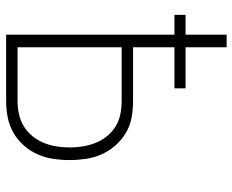

<svg xmlns="http://www.w3.org/2000/svg" viewBox="-88 -688 775 640"><g transform="rotate(90 300.0 -367.5)"><path d="M95 0V-561H29V-598H95V-735H137V-598H274V-561H137V-423H317Q345 -423 372 -418Q399 -413 422.5 -399Q446 -385 464.5 -364Q483 -343 494 -318Q505 -293 509 -266Q513 -239 513 -212Q513 -184 509 -157Q505 -130 494 -105Q483 -80 464.5 -59Q446 -38 422.5 -24.5Q399 -11 372 -5.5Q345 0 317 0ZM137 -38H317Q339 -38 361 -43Q383 -48 401.5 -59.5Q420 -71 434 -88.5Q448 -106 456 -126Q464 -146 467.5 -168Q471 -190 471 -212Q471 -234 467.5 -255.5Q464 -277 456 -297.5Q448 -318 434 -335.5Q420 -353 401.5 -364.5Q383 -376 361 -380.5Q339 -385 317 -385H137Z"/></g></svg>

Font: Iosevka Extralight Extended
Style: Regular
Weight: 200
Width: 7
Monospace: yes
Designer: Belleve Invis
Foundry: Belleve Invis
Version: Version 32.5.0; ttfautohint (v1.8.4)